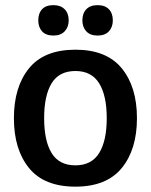

<svg xmlns="http://www.w3.org/2000/svg" viewBox="-20 -703 578 736"><path d="M269.2 12.5Q149.2 12.5 91.3 -58.8Q33.3 -130 33.3 -250Q33.3 -370 91.3 -441.2Q149.2 -512.5 269.2 -512.5Q388.3 -512.5 446.7 -441.2Q505 -370 505 -250Q505 -130 446.7 -58.8Q388.3 12.5 269.2 12.5ZM269.2 -69.2Q330.8 -69.2 360 -116.2Q389.2 -163.3 389.2 -250Q389.2 -336.7 360 -383.8Q330.8 -430.8 269.2 -430.8Q206.7 -430.8 177.9 -383.8Q149.2 -336.7 149.2 -250Q149.2 -163.3 177.9 -116.2Q206.7 -69.2 269.2 -69.2ZM185 -566.7Q155.8 -566.7 141.2 -582.9Q126.7 -599.2 126.7 -625Q126.7 -651.7 141.2 -667.5Q155.8 -683.3 185 -683.3Q212.5 -683.3 227.9 -667.5Q243.3 -651.7 243.3 -625Q243.3 -599.2 227.9 -582.9Q212.5 -566.7 185 -566.7ZM354.2 -566.7Q325.8 -566.7 310.8 -582.9Q295.8 -599.2 295.8 -625Q295.8 -651.7 310.8 -667.5Q325.8 -683.3 354.2 -683.3Q382.5 -683.3 397.5 -667.5Q412.5 -651.7 412.5 -625Q412.5 -599.2 397.5 -582.9Q382.5 -566.7 354.2 -566.7Z"/></svg>

Font: Familjen Grotesk GF Medium
Style: Regular
Weight: 500
Designer: Anders Wikstroem, Jonas Baeckman, Matilda Gysing, Kristian Moeller
Foundry: Familjen STHLM AB
Version: Version 2.000; Beta; Release 4; Build 6